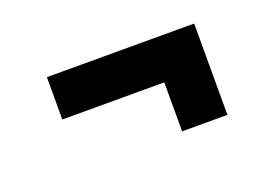

<svg xmlns="http://www.w3.org/2000/svg" viewBox="-50 -534 700 490"><g transform="rotate(-20 300.0 -289.0)"><path d="M377 -165V-298H100V-413H500V-165Z"/></g></svg>

Font: JetBrains Mono NL
Style: Bold
Weight: 700
Monospace: yes
Designer: Philipp Nurullin, Konstantin Bulenkov
Foundry: JetBrains
Version: Version 2.305; ttfautohint (v1.8.4.7-5d5b)